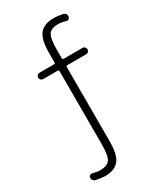

<svg xmlns="http://www.w3.org/2000/svg" viewBox="-237 -827 973 1146"><g transform="rotate(-30 250.0 -254.5)"><path d="M73.2 222.7Q49.8 217.8 49.8 194.3Q49.8 186.5 57.1 180.7Q64.5 174.8 72.3 176.8Q104.5 185.5 124 185.5Q172.9 185.5 191.4 160.6Q210 135.7 210 54.7V-447.3Q210 -456.1 201.2 -456.1H101.6Q92.8 -456.1 86.4 -462.4Q80.1 -468.8 80.1 -478Q80.1 -487.3 86.4 -493.7Q92.8 -500 101.6 -500H201.2Q210 -500 210 -508.8V-575.2Q210 -664.1 239.7 -702.1Q269.5 -740.2 337.9 -740.2Q362.3 -740.2 397.5 -733.4Q420.9 -728.5 419.9 -704.1Q419.9 -696.3 413.1 -690.4Q406.2 -684.6 398.4 -686.5Q366.2 -695.3 344.7 -696.3Q295.9 -696.3 277.8 -671.4Q259.8 -646.5 259.8 -565.4V-508.8Q259.8 -500 267.6 -500H398.4Q407.2 -500 413.6 -493.7Q419.9 -487.3 419.9 -478Q419.9 -468.8 413.6 -462.4Q407.2 -456.1 398.4 -456.1H267.6Q259.8 -456.1 259.8 -447.3V65.4Q259.8 154.3 230 192.4Q200.2 230.5 131.8 230.5Q108.4 229.5 73.2 222.7Z"/></g></svg>

Font: Rounded Mgen+ 1m light
Style: Regular
Weight: 200
Designer: [Source Han Sans]
Ryoko NISHIZUKA  (kana & ideographs); Paul D. Hunt (Latin, Greek & Cyrillic); Wenlong ZHANG  (bopomofo
Version: Version 1.059.20150602